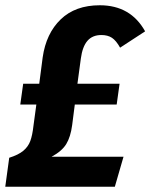

<svg xmlns="http://www.w3.org/2000/svg" viewBox="-31 -709 571 729"><path d="M165 -114H438L405 0H-11L4 -110Q39 -121 57.5 -136.5Q76 -152 84 -173.5Q92 -195 96 -231L107 -312H46L57 -391H118L131 -491Q144 -582 199.5 -635.5Q255 -689 348 -689Q465 -689 520 -590L425 -528Q410 -555 394 -565.5Q378 -576 354 -576Q320 -576 301 -554Q282 -532 276 -487L263 -391H423L412 -312H253L243 -234Q237 -189 220.5 -162Q204 -135 165 -114Z"/></svg>

Font: Fira Sans Condensed
Style: Bold Italic
Weight: 700
Width: 3
Italic angle: -8°
Designer: Carrois Corporate & Edenspiekermann AG
Foundry: Carrois Corporate GbR & Edenspiekermann AG
Version: Version 4.203